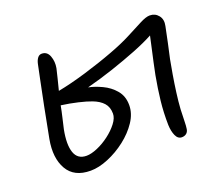

<svg xmlns="http://www.w3.org/2000/svg" viewBox="-91 -629 890 771"><g transform="rotate(-20 353.5 -243.5)"><path d="M176 11Q106 11 77.5 -38.5Q49 -88 63 -165Q76 -234 88.5 -297Q101 -360 110.5 -405Q120 -450 123 -465Q126 -479 133 -488.5Q140 -498 151 -498Q174 -498 183 -474Q192 -450 187 -423Q183 -405 177 -381.5Q171 -358 165 -334Q218 -344 285 -364Q352 -384 413 -407Q464 -426 502.5 -446Q541 -466 568 -480Q595 -494 611 -494Q634 -494 648 -476.5Q662 -459 656 -432Q649 -396 642 -364.5Q635 -333 628 -301Q623 -275 617 -239.5Q611 -204 606 -166.5Q601 -129 599 -97Q598 -76 597.5 -50.5Q597 -25 595 -14Q593 -2 585 4Q577 10 566 10Q549 10 540.5 -9Q532 -28 531 -55Q530 -108 535.5 -157.5Q541 -207 551 -261Q555 -283 561.5 -311.5Q568 -340 574 -368Q580 -396 585 -418Q550 -399 500.5 -379.5Q451 -360 394.5 -341Q338 -322 280 -307Q306 -302 337 -287.5Q368 -273 389.5 -247.5Q411 -222 411 -184Q411 -148 388 -113.5Q365 -79 329 -51Q293 -23 252 -6Q211 11 176 11ZM131 -182Q119 -120 131 -85.5Q143 -51 181 -51Q201 -51 228 -62.5Q255 -74 280 -93Q305 -112 321.5 -133.5Q338 -155 338 -174Q338 -202 322.5 -219.5Q307 -237 278 -248Q257 -256 223 -264Q189 -272 152 -277Q148 -255 141.5 -227.5Q135 -200 131 -182Z"/></g></svg>

Font: Shantell Sans Normal
Style: Italic
Weight: 300
Italic angle: -11.31°
Designer: Stephen Nixon, Anya Danilova, Shantell Martin
Foundry: Arrow Type
Version: Version 1.008;[a672d596b]